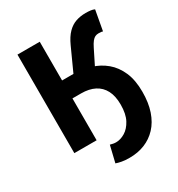

<svg xmlns="http://www.w3.org/2000/svg" viewBox="-197 -791 1021 1100"><g transform="rotate(-30 314.0 -240.5)"><path d="M339.2 181.7Q308.5 181.7 287.6 177.8Q266.8 174 251.2 168.4L277.3 59.6Q287.6 62.6 296.9 64.3Q306.2 66 315.8 66Q345.2 66 375.2 47.9Q405.2 29.9 425.6 -8.3Q446.1 -46.5 446.1 -108.2Q446.1 -165 426.6 -202.3Q407.1 -239.6 370.4 -258.3Q333.7 -277 281.6 -277H224.3V0H76.9V-651.8H224.3V-395.7H299.4L367.8 -546Q388.5 -591.8 413.9 -617.3Q439.2 -642.9 469.2 -653Q499.1 -663.1 533.7 -663.1Q551.2 -663.1 566.3 -661.2Q581.3 -659.4 591.9 -654.1L567.8 -521.6Q563.4 -523.6 556.5 -524.4Q549.5 -525.2 539.6 -525.2Q527.2 -525.2 517.1 -520.5Q507 -515.7 496.7 -503Q486.5 -490.4 474.9 -466.8L414.4 -345.4L306.2 -393.7Q360 -393.7 411.1 -378.2Q462.2 -362.7 502.6 -329Q543 -295.4 566.8 -241.2Q590.5 -187.1 590.5 -109.9Q590.5 -37.1 571.8 17.6Q553 72.3 518.9 108.7Q484.7 145.1 439.1 163.4Q393.6 181.7 339.2 181.7Z"/></g></svg>

Font: Source Sans 3
Style: Regular
Weight: 200
Designer: Paul D. Hunt
Foundry: Adobe
Version: Version 3.046;hotconv 1.0.118;makeotfexe 2.5.65603